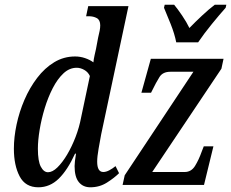

<svg xmlns="http://www.w3.org/2000/svg" viewBox="-20 -786 982 816"><path d="M143 10Q88 10 63.5 -36.5Q39 -83 39 -154Q39 -203 50.5 -257Q62 -311 84 -362Q106 -413 138 -455Q170 -497 210.5 -521.5Q251 -546 299 -546Q321 -546 341.5 -539Q362 -532 377 -521Q378 -534 382 -551.5Q386 -569 388 -578L397 -626Q401 -642 403.5 -655Q406 -668 406 -678Q406 -701 391.5 -709Q377 -717 357 -717H346L355 -760H526L410 -215Q405 -188 399 -154Q393 -120 393 -99Q393 -55 419 -55Q431 -55 445 -62.5Q459 -70 471 -80L486 -50Q466 -30 434.5 -10Q403 10 364 10Q333 10 315 -12Q297 -34 297 -80Q297 -87 298.5 -101.5Q300 -116 303 -133H299Q267 -63 229.5 -26.5Q192 10 143 10ZM184 -54Q203 -54 224 -74.5Q245 -95 265 -128.5Q285 -162 301 -203.5Q317 -245 325 -288L362 -463Q354 -480 338 -489Q322 -498 306 -498Q275 -498 249.5 -474Q224 -450 204 -411Q184 -372 170 -326Q156 -280 148.5 -234.5Q141 -189 141 -154Q141 -101 153.5 -77.5Q166 -54 184 -54ZM501 0 510 -41 802 -481H704Q672 -481 658 -459Q644 -437 624 -396L622 -392H581L621 -536H930L921 -494L627 -55H765Q793 -55 809 -81Q825 -107 837 -141L846 -164H887L847 0ZM729 -606Q722 -642 705.5 -683.5Q689 -725 677 -753L680 -766H720Q735 -748 754 -720Q773 -692 785 -667Q809 -692 839 -720Q869 -748 893 -766H942L939 -753Q914 -725 880.5 -684Q847 -643 822 -606Z"/></svg>

Font: Noto Serif ExtraCondensed Medium
Style: Italic
Weight: 500
Width: 2
Italic angle: -12°
Designer: Monotype Design Team
Foundry: Monotype Imaging Inc.
Version: Version 2.013; ttfautohint (v1.8.4.7-5d5b)